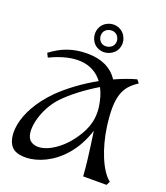

<svg xmlns="http://www.w3.org/2000/svg" viewBox="-175 -1105 1070 1237"><g transform="rotate(20 360.5 -486.5)"><path d="M48 -669 62 -641C226 -720 351 -706 422 -611C331 -561 245 -497 181 -435C-10 -243 -5 -58 61 -9C146 52 409 -6 502 -300C525 -139 533 -74 538 0H698L711 -26C646 -76 591 -215 572 -355C545 -557 579 -627 670 -685L652 -707C611 -696 561 -678 506 -653C460 -721 390 -753 293 -753C192 -753 118 -722 48 -669ZM322 -824C357 -788 418 -789 456 -825C493 -860 493 -921 456 -959C420 -996 359 -995 322 -959C285 -923 286 -861 322 -824ZM350 -852C329 -873 328 -911 350 -931C371 -950 408 -952 428 -931C449 -909 450 -873 428 -853C407 -834 370 -831 350 -852ZM150 -93C88 -134 128 -309 222 -408C276 -465 355 -525 443 -578C461 -544 473 -504 480 -456C494 -350 454 -275 402 -207C328 -111 214 -50 150 -93Z"/></g></svg>

Font: Basteleur Moonlight
Style: Regular
Weight: 300
Designer: Keussel
Foundry: Keussel Studio
Version: Version 1.300;Glyphs 3.2 (3192)